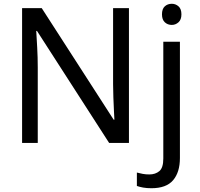

<svg xmlns="http://www.w3.org/2000/svg" viewBox="-20 -757 1058 1017"><path d="M663 0H558L176 -593H172Q174 -558 177 -506Q180 -454 180 -399V0H97V-714H201L582 -123H586Q585 -139 583.5 -171Q582 -203 580.5 -241Q579 -279 579 -311V-714H663ZM838 -681Q838 -710 853 -723.5Q868 -737 890 -737Q910 -737 925.5 -723.5Q941 -710 941 -681Q941 -653 925.5 -639Q910 -625 890 -625Q868 -625 853 -639Q838 -653 838 -681ZM782 240Q757 240 738 236.5Q719 233 705 228V157Q720 161 736 164Q752 167 771 167Q803 167 824 149.5Q845 132 845 83V-536H933V80Q933 155 897 197.5Q861 240 782 240Z"/></svg>

Font: Noto Sans
Style: Regular
Weight: 400
Designer: Monotype Design Team
Foundry: Monotype Imaging Inc.
Version: Version 2.007